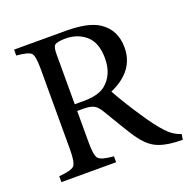

<svg xmlns="http://www.w3.org/2000/svg" viewBox="-119 -765 874 887"><g transform="rotate(-20 318.0 -321.0)"><path d="M636 -19 632 8Q609 8 598 7Q535 3 498 -17Q461 -37 428 -85Q407 -115 331 -243Q317 -266 300 -275Q283 -284 248 -284H219V-127Q219 -64 233 -49Q247 -34 307 -29V0H38V-29Q99 -34 113 -49Q127 -64 127 -127V-526Q127 -588 114 -602Q101 -616 42 -621V-650H295Q406 -650 458 -616Q525 -572 525 -485Q525 -370 398 -314Q432 -252 486 -171Q532 -101 566 -65Q597 -31 636 -19ZM219 -317H263Q335 -317 370 -345Q423 -388 423 -469Q423 -545 383 -581Q342 -617 282 -617Q242 -617 229 -607Q219 -598 219 -564Z"/></g></svg>

Font: Shafarik
Style: Regular
Weight: 400
Version: Version 1.001; ttfautohint (v1.8.4.7-5d5b)